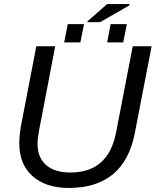

<svg xmlns="http://www.w3.org/2000/svg" viewBox="-20 -916 767 946"><path d="M319 10Q205 10 140 -48.5Q75 -107 75 -210Q75 -232 78.5 -262Q82 -292 86 -310L159 -688H252L173 -276Q169 -255 167 -238Q165 -221 165 -207Q165 -140 207 -103Q249 -66 327 -66Q514 -66 552 -264L634 -688H727L644 -259Q591 10 319 10ZM508 -896H619L618 -890L474 -807H411L412 -812ZM508 -707 525 -797H605L587 -707ZM296 -707 314 -797H394L376 -707Z"/></svg>

Font: Libra Sans Modern
Style: Italic
Weight: 400
Italic angle: -12°
Foundry: Stefan Peev, Context Ltd
Version: Version 1.000